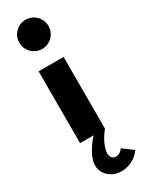

<svg xmlns="http://www.w3.org/2000/svg" viewBox="-259 -788 820 1078"><g transform="rotate(-30 151.0 -249.5)"><path d="M140 0C90 56.8 62.7 110 62.7 151.4C62.7 207.7 111.8 253.6 177.3 253.6C225.9 253.6 274.1 228.6 301.8 188.2L236.4 139.1C224.5 156.4 208.2 166.4 190.9 166.4C168.2 166.4 155.9 150.5 155.9 126.8C155.9 92.7 179.1 42.3 214.1 0H214.5V-465.5H52.7V0ZM39.1 -658.6C39.1 -606.4 81.4 -564.1 133.6 -564.1C185.9 -564.1 228.2 -606.4 228.2 -658.6C228.2 -710.9 185.9 -753.2 133.6 -753.2C81.4 -753.2 39.1 -710.9 39.1 -658.6Z"/></g></svg>

Font: Spartan MB ExtBd
Style: Regular
Weight: 800
Designer: Matt Bailey, Mirko Velimirovic
Foundry: Matt Bailey
Version: Version 1.005